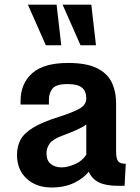

<svg xmlns="http://www.w3.org/2000/svg" viewBox="-20 -812 613 843"><path d="M206.5 11.2Q139.2 11.2 96.9 -27.8Q54.7 -66.9 54.7 -131.8Q54.7 -168.9 69.8 -197.8Q85 -226.6 125 -251.2Q165 -275.9 239.7 -299.3Q300.8 -318.8 329.8 -335.4Q358.9 -352.1 358.9 -379.4Q358.9 -411.1 340.1 -427Q321.3 -442.9 276.4 -442.9Q226.6 -442.9 210.7 -423.3Q194.8 -403.8 194.8 -373.5V-353H70.3V-368.7Q70.3 -444.8 121.1 -490.2Q171.9 -535.6 279.3 -535.6Q357.9 -535.6 403.8 -513.7Q449.7 -491.7 469.7 -451.9Q489.7 -412.1 489.7 -357.9V-150.4Q489.7 -114.7 498.8 -103.8Q507.8 -92.8 532.2 -92.8L526.9 3.9H499Q444.3 3.9 414.1 -11.2Q383.8 -26.4 369.6 -58.1Q348.6 -30.3 306.4 -9.5Q264.2 11.2 206.5 11.2ZM251 -77.1Q275.4 -77.1 308.1 -90.8Q340.8 -104.5 358.9 -132.8V-265.6Q345.7 -254.9 316.9 -241.9Q288.1 -229 254.9 -216.8Q211.4 -200.7 197.8 -181.2Q184.1 -161.6 184.1 -139.2Q184.1 -107.4 202.6 -92.3Q221.2 -77.1 251 -77.1ZM333.5 -613.3 254.9 -791.5H380.9L401.4 -613.3ZM181.2 -613.3 102.5 -791.5H228.5L249 -613.3Z"/></svg>

Font: Monda
Style: Bold
Weight: 700
Designer: Vernon Adams
Foundry: Vernon Adams
Version: Version 2.100; ttfautohint (v1.8.3)